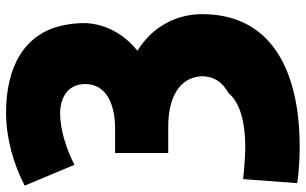

<svg xmlns="http://www.w3.org/2000/svg" viewBox="-220 -570 985 618"><g transform="rotate(-90 272.0 -261.5)"><path d="M214 -560C164 -560 101 -540 50 -514L-17 -674C52 -710 136 -734 218 -734C363 -734 475 -677 500 -545C504 -524 507 -500 506 -476C503 -413 470 -353 417 -311C493 -265 535 -187 535 -103C535 132 334 211 110 211C91 211 42 211 -9 203L4 29C48 34 91 36 107 36C176 36 247 23 281 -18C315 -37 336 -64 335 -107C329 -187 249 -212 174 -212H88V-383H166C248 -383 310 -413 310 -479C310 -531 272 -560 214 -560Z"/></g></svg>

Font: Repo Black
Style: Regular
Weight: 900
Designer: Stefan Peev
Foundry: Context Ltd
Version: Version 1.502